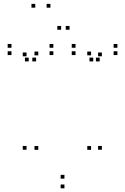

<svg xmlns="http://www.w3.org/2000/svg" viewBox="-20 -972 660 1013"><path d="M517.5 -182V-202H497.5V-182ZM517.5 -675V-695H497.5V-675ZM506 -648V-668H486V-648ZM599.5 -681.5V-701.5H579.5V-681.5ZM599.5 -720V-740H579.5V-720ZM378.5 -720V-740H358.5V-720ZM378.5 -681.5V-701.5H358.5V-681.5ZM472 -648V-668H452V-648ZM460.5 -680V-700H440.5V-680ZM460.5 -181.5V-201.5H440.5V-181.5ZM320 -29.5V-49.5H300V-29.5ZM182 -181.5V-201.5H162V-181.5ZM182 -680V-700H162V-680ZM170.5 -648V-668H150.5V-648ZM261.5 -681.5V-701.5H241.5V-681.5ZM261.5 -720V-740H241.5V-720ZM40.5 -720V-740H20.5V-720ZM40.5 -681.5V-701.5H20.5V-681.5ZM131.5 -648V-668H111.5V-648ZM120 -675V-695H100V-675ZM120 -182V-202H100V-182ZM320 21.5V1.5H300V21.5ZM347 -815V-835H327V-815ZM246 -931.5V-951.5H226V-931.5ZM166 -931.5V-951.5H146V-931.5ZM302.5 -815V-835H282.5V-815Z"/></svg>

Font: Monaspace Xenon Dots Var
Style: Regular
Weight: 400
Designer: Riley Cran and the Lettermatic Team
Version: Version 1.100 (Monaspace Xenon Dots)